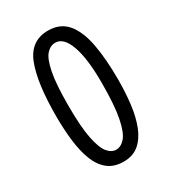

<svg xmlns="http://www.w3.org/2000/svg" viewBox="-169 -765 782 871"><g transform="rotate(-30 221.5 -329.5)"><path d="M222 14Q171 14 139 -12Q107 -38 89.5 -84Q72 -130 65 -190.5Q58 -251 58 -319Q58 -491 93 -582Q128 -673 220 -673Q283 -673 319 -630.5Q355 -588 370 -509.5Q385 -431 385 -323Q385 -254 377.5 -193Q370 -132 351.5 -85.5Q333 -39 301.5 -12.5Q270 14 222 14ZM219 -50Q244 -50 265.5 -74.5Q287 -99 300 -163.5Q313 -228 313 -347Q313 -474 288.5 -541.5Q264 -609 221 -609Q195 -609 174.5 -586.5Q154 -564 142 -504Q130 -444 130 -332Q130 -220 142.5 -158.5Q155 -97 175 -73.5Q195 -50 219 -50Z"/></g></svg>

Font: Bricolage Grotesque 10pt Condensed Light
Style: Regular
Weight: 300
Width: 3
Designer: Mathieu Triay
Foundry: Atelier Triay
Version: Version 1.000; ttfautohint (v1.8.4.7-5d5b);gftools[0.9.32]